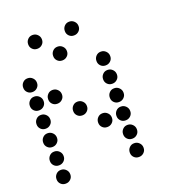

<svg xmlns="http://www.w3.org/2000/svg" viewBox="-140 -893 880 985"><g transform="rotate(-20 300.0 -400.5)"><path d="M149 -788Q134 -788 123.5 -777Q113 -766 113 -751V-749Q113 -734 123.5 -723.5Q134 -713 149 -713H151Q166 -713 177 -723.5Q188 -734 188 -749V-751Q188 -766 177 -777Q166 -788 151 -788ZM349 -788Q334 -788 323.5 -777Q313 -766 313 -751V-749Q313 -734 323.5 -723.5Q334 -713 349 -713H351Q366 -713 377 -723.5Q388 -734 388 -749V-751Q388 -766 377 -777Q366 -788 351 -788ZM249 -688Q234 -688 223.5 -677Q213 -666 213 -651V-649Q213 -634 223.5 -623.5Q234 -613 249 -613H251Q266 -613 277 -623.5Q288 -634 288 -649V-651Q288 -666 277 -677Q266 -688 251 -688ZM49 -588Q34 -588 23.5 -577Q13 -566 13 -551V-549Q13 -534 23.5 -523.5Q34 -513 49 -513H51Q66 -513 77 -523.5Q88 -534 88 -549V-551Q88 -566 77 -577Q66 -588 51 -588ZM449 -588Q434 -588 423.5 -577Q413 -566 413 -551V-549Q413 -534 423.5 -523.5Q434 -513 449 -513H451Q466 -513 477 -523.5Q488 -534 488 -549V-551Q488 -566 477 -577Q466 -588 451 -588ZM49 -488Q34 -488 23.5 -477Q13 -466 13 -451V-449Q13 -434 23.5 -423.5Q34 -413 49 -413H51Q66 -413 77 -423.5Q88 -434 88 -449V-451Q88 -466 77 -477Q66 -488 51 -488ZM149 -488Q134 -488 123.5 -477Q113 -466 113 -451V-449Q113 -434 123.5 -423.5Q134 -413 149 -413H151Q166 -413 177 -423.5Q188 -434 188 -449V-451Q188 -466 177 -477Q166 -488 151 -488ZM449 -488Q434 -488 423.5 -477Q413 -466 413 -451V-449Q413 -434 423.5 -423.5Q434 -413 449 -413H451Q466 -413 477 -423.5Q488 -434 488 -449V-451Q488 -466 477 -477Q466 -488 451 -488ZM49 -388Q34 -388 23.5 -377Q13 -366 13 -351V-349Q13 -334 23.5 -323.5Q34 -313 49 -313H51Q66 -313 77 -323.5Q88 -334 88 -349V-351Q88 -366 77 -377Q66 -388 51 -388ZM249 -388Q234 -388 223.5 -377Q213 -366 213 -351V-349Q213 -334 223.5 -323.5Q234 -313 249 -313H251Q266 -313 277 -323.5Q288 -334 288 -349V-351Q288 -366 277 -377Q266 -388 251 -388ZM449 -388Q434 -388 423.5 -377Q413 -366 413 -351V-349Q413 -334 423.5 -323.5Q434 -313 449 -313H451Q466 -313 477 -323.5Q488 -334 488 -349V-351Q488 -366 477 -377Q466 -388 451 -388ZM49 -288Q34 -288 23.5 -277Q13 -266 13 -251V-249Q13 -234 23.5 -223.5Q34 -213 49 -213H51Q66 -213 77 -223.5Q88 -234 88 -249V-251Q88 -266 77 -277Q66 -288 51 -288ZM349 -288Q334 -288 323.5 -277Q313 -266 313 -251V-249Q313 -234 323.5 -223.5Q334 -213 349 -213H351Q366 -213 377 -223.5Q388 -234 388 -249V-251Q388 -266 377 -277Q366 -288 351 -288ZM449 -288Q434 -288 423.5 -277Q413 -266 413 -251V-249Q413 -234 423.5 -223.5Q434 -213 449 -213H451Q466 -213 477 -223.5Q488 -234 488 -249V-251Q488 -266 477 -277Q466 -288 451 -288ZM49 -188Q34 -188 23.5 -177Q13 -166 13 -151V-149Q13 -134 23.5 -123.5Q34 -113 49 -113H51Q66 -113 77 -123.5Q88 -134 88 -149V-151Q88 -166 77 -177Q66 -188 51 -188ZM449 -188Q434 -188 423.5 -177Q413 -166 413 -151V-149Q413 -134 423.5 -123.5Q434 -113 449 -113H451Q466 -113 477 -123.5Q488 -134 488 -149V-151Q488 -166 477 -177Q466 -188 451 -188ZM49 -88Q34 -88 23.5 -77Q13 -66 13 -51V-49Q13 -34 23.5 -23.5Q34 -13 49 -13H51Q66 -13 77 -23.5Q88 -34 88 -49V-51Q88 -66 77 -77Q66 -88 51 -88ZM449 -88Q434 -88 423.5 -77Q413 -66 413 -51V-49Q413 -34 423.5 -23.5Q434 -13 449 -13H451Q466 -13 477 -23.5Q488 -34 488 -49V-51Q488 -66 477 -77Q466 -88 451 -88Z"/></g></svg>

Font: Doto Rounded
Style: Bold
Weight: 700
Monospace: yes
Version: Version 1.000